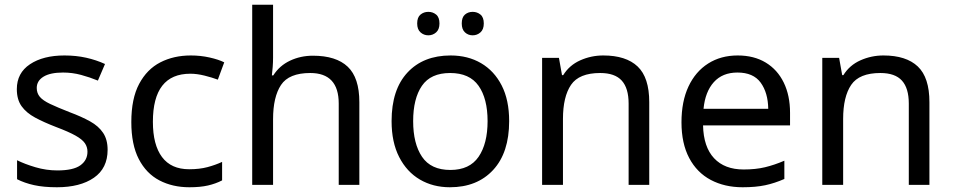

<svg xmlns="http://www.w3.org/2000/svg" viewBox="-20 -780 4022 810"><path d="M434 -148Q434 -70 376 -30Q318 10 220 10Q164 10 123.5 1Q83 -8 52 -24V-104Q84 -88 129.5 -74.5Q175 -61 222 -61Q289 -61 319 -82.5Q349 -104 349 -140Q349 -160 338 -176Q327 -192 298.5 -208Q270 -224 217 -244Q165 -264 128 -284Q91 -304 71 -332Q51 -360 51 -404Q51 -472 106.5 -509Q162 -546 252 -546Q301 -546 343.5 -536.5Q386 -527 423 -510L393 -440Q359 -454 322 -464Q285 -474 246 -474Q192 -474 163.5 -456.5Q135 -439 135 -409Q135 -387 148 -371.5Q161 -356 191.5 -341.5Q222 -327 273 -307Q324 -288 360 -268Q396 -248 415 -219.5Q434 -191 434 -148Z M779 10Q708 10 652.5 -19Q597 -48 565.5 -109Q534 -170 534 -265Q534 -364 567 -426Q600 -488 656.5 -517Q713 -546 785 -546Q826 -546 864 -537.5Q902 -529 926 -517L899 -444Q875 -453 843 -461Q811 -469 783 -469Q625 -469 625 -266Q625 -169 663.5 -117.5Q702 -66 778 -66Q822 -66 855.5 -75Q889 -84 917 -97V-19Q890 -5 857.5 2.5Q825 10 779 10Z M1132 -537Q1132 -518 1130.5 -498Q1129 -478 1127 -462H1133Q1159 -503 1203.5 -524Q1248 -545 1300 -545Q1398 -545 1447 -498.5Q1496 -452 1496 -349V0H1409V-343Q1409 -472 1289 -472Q1199 -472 1165.5 -421.5Q1132 -371 1132 -277V0H1044V-760H1132Z M2128 -269Q2128 -136 2060.5 -63Q1993 10 1878 10Q1807 10 1751.5 -22.5Q1696 -55 1664 -117.5Q1632 -180 1632 -269Q1632 -402 1699 -474Q1766 -546 1881 -546Q1954 -546 2009.5 -513.5Q2065 -481 2096.5 -419.5Q2128 -358 2128 -269ZM1723 -269Q1723 -174 1760.5 -118.5Q1798 -63 1880 -63Q1961 -63 1999 -118.5Q2037 -174 2037 -269Q2037 -364 1999 -418Q1961 -472 1879 -472Q1797 -472 1760 -418Q1723 -364 1723 -269ZM1740 -681Q1740 -707 1754 -718.5Q1768 -730 1787 -730Q1806 -730 1820 -718.5Q1834 -707 1834 -681Q1834 -656 1820 -643.5Q1806 -631 1787 -631Q1768 -631 1754 -643.5Q1740 -656 1740 -681ZM1928 -681Q1928 -707 1941.5 -718.5Q1955 -730 1974 -730Q1993 -730 2007 -718.5Q2021 -707 2021 -681Q2021 -656 2007 -643.5Q1993 -631 1974 -631Q1955 -631 1941.5 -643.5Q1928 -656 1928 -681Z M2525 -546Q2621 -546 2670 -499.5Q2719 -453 2719 -349V0H2632V-343Q2632 -408 2603 -440Q2574 -472 2512 -472Q2423 -472 2389 -422Q2355 -372 2355 -278V0H2267V-536H2338L2351 -463H2356Q2382 -505 2428 -525.5Q2474 -546 2525 -546Z M3092 -546Q3161 -546 3210.5 -516Q3260 -486 3286.5 -431.5Q3313 -377 3313 -304V-251H2946Q2948 -160 2992.5 -112.5Q3037 -65 3117 -65Q3168 -65 3207.5 -74.5Q3247 -84 3289 -102V-25Q3248 -7 3208 1.5Q3168 10 3113 10Q3037 10 2978.5 -21Q2920 -52 2887.5 -113.5Q2855 -175 2855 -264Q2855 -352 2884.5 -415Q2914 -478 2967.5 -512Q3021 -546 3092 -546ZM3091 -474Q3028 -474 2991.5 -433.5Q2955 -393 2948 -321H3221Q3220 -389 3189 -431.5Q3158 -474 3091 -474Z M3707 -546Q3803 -546 3852 -499.5Q3901 -453 3901 -349V0H3814V-343Q3814 -408 3785 -440Q3756 -472 3694 -472Q3605 -472 3571 -422Q3537 -372 3537 -278V0H3449V-536H3520L3533 -463H3538Q3564 -505 3610 -525.5Q3656 -546 3707 -546Z"/></svg>

Font: Noto Sans Vithkuqi
Style: Regular
Weight: 400
Version: Version 1.001